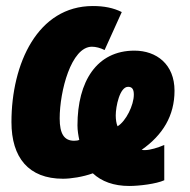

<svg xmlns="http://www.w3.org/2000/svg" viewBox="-20 -583 630 637"><path d="M409 34C442 34 499 27 525 15V-102C504 -93 478 -85 461 -85C457 -85 453 -85 450 -86C520 -135 559 -199 559 -282C559 -370 499 -415 426 -415C301 -415 237 -313 237 -167C237 -150 240 -133 243 -119C239 -117 234 -116 226 -116C193 -116 178 -139 178 -190C178 -280 216 -428 285 -428C298 -428 313 -424 327 -417L384 -543C356 -557 325 -563 288 -563C105 -563 18 -372 18 -178C18 -60 75 10 189 10C215 10 255 4 288 -8C317 19 357 34 409 34ZM370 -164C366 -173 364 -187 364 -200C364 -229 377 -295 405 -295C419 -295 424 -286 424 -269C424 -234 398 -181 370 -164Z"/></svg>

Font: Noto Sans ExtraCondensed Black
Style: Italic
Weight: 900
Width: 2
Italic angle: -12°
Designer: Monotype Design Team
Foundry: Monotype Imaging Inc.
Version: Version 2.013